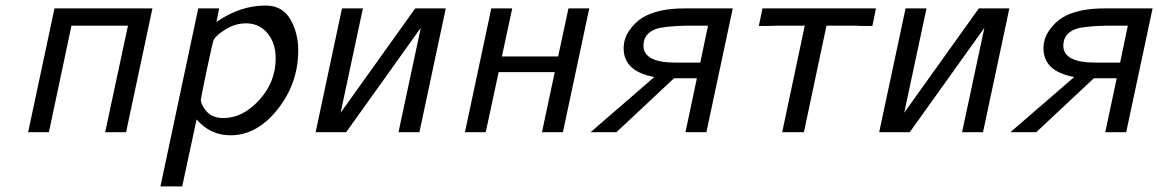

<svg xmlns="http://www.w3.org/2000/svg" viewBox="-20 -475 4162 690"><path d="M81.1 0 175.8 -444.8H527.8L433.1 0H357.9L439.9 -382.8H236.8L155.8 0Z M556.6 194.8 692.4 -444.8H767.6L757.8 -396Q842.8 -455.1 934.6 -455.1Q994.6 -455.1 1023.2 -406Q1051.8 -356.9 1051.8 -293.9Q1051.8 -175.8 977.8 -82.3Q903.8 11.2 808.6 11.2Q735.4 11.2 686.5 -45.9L634.8 194.8ZM701.7 -117.2Q701.7 -99.1 722.2 -75Q742.7 -50.8 782.7 -50.8Q852.5 -50.8 911.6 -115.5Q970.7 -180.2 970.7 -265.1Q970.7 -320.3 941.2 -355.7Q911.6 -391.1 864.7 -391.1Q825.7 -391.1 791.7 -370.1Q757.8 -349.1 748.5 -333Q744.6 -326.2 723.1 -223.6Q701.7 -121.1 701.7 -117.2Z M1114.3 0 1209 -444.8H1284.2L1204.1 -69.8L1472.2 -444.8H1582L1487.3 0H1412.1L1492.2 -375L1224.1 0Z M1650.9 0 1745.6 -444.8H1820.8L1783.7 -272H1985.8L2022.9 -444.8H2097.7L2002.9 0H1927.7L1973.6 -215.8H1772L1725.6 0Z M2102.5 0 2331.5 -198.2Q2221.7 -218.3 2221.2 -300.8Q2221.2 -335.9 2241.2 -365Q2261.2 -394 2289.6 -412.1Q2345.7 -445.3 2442.4 -444.8H2613.3L2518.6 0H2443.4L2484.4 -193.8H2402.3L2195.3 0ZM2292.5 -311Q2292.5 -250 2408.2 -250H2496.6L2524.4 -382.8H2448.2Q2366.2 -380.9 2338.4 -371.1Q2292.5 -355 2292.5 -311Z M2707 -381.8 2720.2 -444.8H3127.9L3115.2 -381.8H3073.2L3052.2 -382.8H2950.2L2869.1 0H2791L2872.1 -382.8H2770L2749 -381.8Z M3139.6 0 3234.4 -444.8H3309.6L3229.5 -69.8L3497.6 -444.8H3607.4L3512.7 0H3437.5L3517.6 -375L3249.5 0Z M3611.3 0 3840.3 -198.2Q3730.5 -218.3 3730 -300.8Q3730 -335.9 3750 -365Q3770 -394 3798.3 -412.1Q3854.5 -445.3 3951.2 -444.8H4122.1L4027.3 0H3952.1L3993.2 -193.8H3911.1L3704.1 0ZM3801.3 -311Q3801.3 -250 3917 -250H4005.4L4033.2 -382.8H3957Q3875 -380.9 3847.2 -371.1Q3801.3 -355 3801.3 -311Z"/></svg>

Font: CMU Sans Serif
Style: Oblique
Weight: 500
Italic angle: -12°
Version: Version 0.7.0